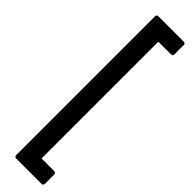

<svg xmlns="http://www.w3.org/2000/svg" viewBox="-300 -689 822 822"><g transform="rotate(45 111.0 -277.5)"><path d="M59 153Q48 153 48 142V-698Q48 -708 59 -708H211Q222 -708 222 -698V-641Q222 -631 211 -631H135V76H211Q222 76 222 87V142Q222 153 211 153Z"/></g></svg>

Font: Sofia Sans Condensed SemiBold
Style: Regular
Weight: 600
Designer: Botio Nikoltchev, Ani Petrova
Foundry: lettersoup
Version: Version 4.101